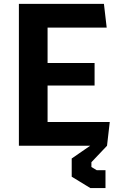

<svg xmlns="http://www.w3.org/2000/svg" viewBox="-20 -750 660 988"><path d="M77.2 0V-730H224.8V0ZM530.7 0H151.4V-122.1H544.8ZM466.7 -309.9H163.9V-425.8H466.7ZM151.4 -607.9V-730H514.8L529 -607.9ZM475.1 -21.4 530.7 0 450.4 84.7V109.3L477.7 125.8H522.8V217.9H445.1L349 159.2V65.6Z"/></svg>

Font: Monaspace Krypton Var ExLight
Style: Regular
Weight: 200
Designer: Riley Cran and the Lettermatic Team
Version: Version 1.200 (Monaspace Krypton Var)